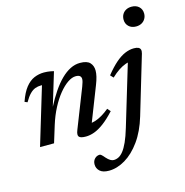

<svg xmlns="http://www.w3.org/2000/svg" viewBox="-135 -840 1179 1224"><g transform="rotate(-15 454.5 -227.5)"><path d="M44.5 -296.5 26.5 -304Q46.5 -361.5 72.2 -394Q98 -426.5 129 -439.8Q160 -453 194 -453Q205.5 -453 216 -452Q226.5 -451 237 -449.2Q247.5 -447.5 258.5 -444.5L191 -221.5V-224Q218.5 -277 247.2 -319.5Q276 -362 306 -391.5Q336 -421 367.5 -436.8Q399 -452.5 431.5 -452.5Q478 -452.5 497 -432Q516 -411.5 516 -379.5Q516 -362.5 510.8 -340.2Q505.5 -318 494.5 -290L395.5 -37L388 -63Q408 -62.5 429.8 -69.5Q451.5 -76.5 475.5 -90.5Q499.5 -104.5 524 -125L542 -104.5Q502.5 -61.5 468.2 -36Q434 -10.5 404.5 0.2Q375 11 348 11Q312.5 11 302.8 -1Q293 -13 305.5 -44L407 -302.5Q413 -318.5 416.2 -329.8Q419.5 -341 419.5 -350Q419.5 -362.5 411.2 -370Q403 -377.5 383.5 -377.5Q359 -377.5 330.2 -358Q301.5 -338.5 272.5 -303Q243.5 -267.5 218 -218.8Q192.5 -170 174.5 -112L140 0H47.5L161.5 -378Q160 -378 158.2 -378Q156.5 -378 154.5 -378Q134 -378 116 -371.2Q98 -364.5 80.8 -347Q63.5 -329.5 44.5 -296.5ZM772 -646.5Q772 -666 780.5 -681Q789 -696 804.8 -704.8Q820.5 -713.5 842 -713.5Q872.5 -713.5 890.8 -696Q909 -678.5 909 -651Q909 -632 900.2 -616.8Q891.5 -601.5 875.8 -592.8Q860 -584 838.5 -584Q808.5 -584 790.2 -601.8Q772 -619.5 772 -646.5ZM714.5 -23.5Q687 68.5 641.5 131.8Q596 195 541.8 227.2Q487.5 259.5 434 259.5Q393.5 259.5 374 241.5Q354.5 223.5 354.5 197Q354.5 174.5 368.5 160Q382.5 145.5 402 145.5Q406.5 145.5 413.8 151.8Q421 158 433.5 173Q446.5 187.5 458.2 194.5Q470 201.5 480.5 201.5Q497.5 201.5 513.2 193.5Q529 185.5 544.5 166Q560 146.5 575.8 111.8Q591.5 77 607.5 23.5L734 -397L753.5 -378Q734 -379 711.8 -371Q689.5 -363 665.2 -347Q641 -331 615.5 -306.5L597 -326Q634 -372 666.2 -400Q698.5 -428 728.8 -440.8Q759 -453.5 787.5 -453.5Q806.5 -453.5 817 -448.5Q827.5 -443.5 830.5 -433.5Q833.5 -423.5 829 -407.5Z"/></g></svg>

Font: Newsreader 16pt Medium
Style: Italic
Weight: 500
Italic angle: -17°
Designer: Hugues Gentile
Foundry: Production Type
Version: Version 1.003